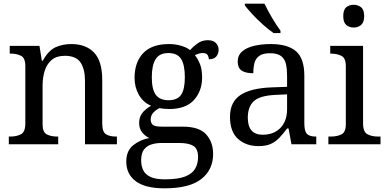

<svg xmlns="http://www.w3.org/2000/svg" viewBox="-20 -786 2106 1046"><path d="M28 0V-42H36Q70 -42 94 -54.5Q118 -67 118 -114V-426Q118 -470 94.5 -482Q71 -494 38 -494H33V-536H195L208 -455H213Q244 -511 282.5 -528.5Q321 -546 369 -546Q448 -546 492.5 -499.5Q537 -453 537 -350V-114Q537 -67 557.5 -54.5Q578 -42 612 -42H617V0H443V-345Q443 -410 418.5 -446Q394 -482 333 -482Q288 -482 261.5 -459.5Q235 -437 223.5 -400Q212 -363 212 -320V-109Q212 -65 235.5 -53.5Q259 -42 292 -42H297V0Z M876 240Q772 240 720 201.5Q668 163 668 94Q668 35 706 5Q744 -25 793 -34Q773 -43 755.5 -63.5Q738 -84 738 -116Q738 -146 753.5 -168Q769 -190 803 -210Q760 -228 736.5 -269.5Q713 -311 713 -361Q713 -447 760 -496.5Q807 -546 901 -546Q937 -546 969 -536Q1001 -526 1015 -513Q1029 -529 1054 -548Q1079 -567 1112 -567Q1142 -567 1156.5 -551.5Q1171 -536 1171 -515Q1171 -494 1158.5 -478.5Q1146 -463 1118 -463Q1118 -474 1111.5 -485.5Q1105 -497 1085 -497Q1062 -497 1042 -485Q1059 -464 1070 -435.5Q1081 -407 1081 -364Q1081 -290 1036.5 -241Q992 -192 901 -192Q889 -192 873.5 -193.5Q858 -195 848 -197Q829 -187 815 -172Q801 -157 801 -134Q801 -116 812.5 -106Q824 -96 863 -96H976Q1065 -96 1103 -54Q1141 -12 1141 53Q1141 139 1076.5 189.5Q1012 240 876 240ZM898 -240Q947 -240 967 -270Q987 -300 987 -365Q987 -433 966.5 -465Q946 -497 897 -497Q849 -497 828 -464Q807 -431 807 -364Q807 -300 828.5 -270Q850 -240 898 -240ZM878 191Q950 191 989 175.5Q1028 160 1043.5 132.5Q1059 105 1059 70Q1059 24 1033 8.5Q1007 -7 957 -7H859Q831 -7 806 0.5Q781 8 765 28Q749 48 749 88Q749 117 760 140.5Q771 164 799 177.5Q827 191 878 191Z M1388 10Q1321 10 1277 -29Q1233 -68 1233 -150Q1233 -230 1289.5 -268Q1346 -306 1461 -310L1544 -313V-373Q1544 -409 1538 -436.5Q1532 -464 1512 -480Q1492 -496 1451 -496Q1413 -496 1393 -482Q1373 -468 1366.5 -443.5Q1360 -419 1360 -387Q1318 -387 1296.5 -401.5Q1275 -416 1275 -450Q1275 -485 1299.5 -506Q1324 -527 1365 -536.5Q1406 -546 1455 -546Q1547 -546 1592.5 -507Q1638 -468 1638 -373V-114Q1638 -72 1652 -57Q1666 -42 1700 -42H1703V0H1568L1552 -86H1544Q1523 -58 1503 -36.5Q1483 -15 1456.5 -2.5Q1430 10 1388 10ZM1411 -52Q1472 -52 1508 -89.5Q1544 -127 1544 -191V-272L1480 -269Q1395 -265 1362.5 -234.5Q1330 -204 1330 -145Q1330 -52 1411 -52ZM1470 -606Q1444 -624 1412 -652.5Q1380 -681 1353.5 -710Q1327 -739 1314 -756V-766H1421Q1437 -732 1461.5 -690Q1486 -648 1508 -619V-606Z M1907 -636Q1883 -636 1866.5 -650Q1850 -664 1850 -698Q1850 -733 1866.5 -746.5Q1883 -760 1907 -760Q1930 -760 1947 -746.5Q1964 -733 1964 -698Q1964 -664 1947 -650Q1930 -636 1907 -636ZM1769 0V-42H1782Q1815 -42 1839.5 -53.5Q1864 -65 1864 -109V-426Q1864 -470 1839.5 -482Q1815 -494 1782 -494H1779V-536H1958V-114Q1958 -67 1982 -54.5Q2006 -42 2040 -42H2053V0Z"/></svg>

Font: Noto Serif Oriya
Style: Regular
Weight: 400
Designer: David Williams
Foundry: Google LLC, David Williams
Version: Version 1.051; ttfautohint (v1.8.4.7-5d5b)